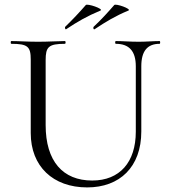

<svg xmlns="http://www.w3.org/2000/svg" viewBox="-20 -804 738 837"><path d="M572 -515V-230C572 -97 502 -17 382 -17C254 -17 179 -101 179 -259V-542C179 -599 191 -613 263 -613C267 -613 267 -625 263 -625C233 -625 192 -622 146 -622C101 -622 61 -625 29 -625C26 -625 26 -613 29 -613C101 -613 114 -601 114 -544V-224C114 -79 211 13 360 13C502 13 596 -76 596 -231V-515C596 -581 622 -613 676 -613C679 -613 679 -625 676 -625C649 -625 617 -622 585 -622C546 -622 515 -625 485 -625C481 -625 481 -613 485 -613C543 -613 572 -581 572 -515ZM269 -677C317 -709 360 -734 418 -758C434 -765 360 -790 354 -782C327 -751 298 -720 264 -687C262 -685 264 -673 269 -677ZM393 -677C441 -709 484 -735 540 -758C555 -765 484 -790 478 -782C451 -751 423 -720 388 -687C385 -683 388 -673 393 -677Z"/></svg>

Font: Cormorant Garamond
Style: Regular
Weight: 400
Designer: Christian Thalmann (Catharsis Fonts)
Foundry: Catharsis Fonts
Version: Version 4.002;Glyphs 3.4 (3410)